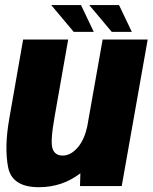

<svg xmlns="http://www.w3.org/2000/svg" viewBox="-20 -756 620 780"><path d="M305 0 306.5 -52Q233 4.5 138 4.5Q29 4.5 13 -76.5Q-3 -157.5 18 -276L74 -595.5H257L202 -283Q184 -182 193.2 -153Q202.5 -124 234.5 -124Q268.5 -124 297.5 -159Q322.5 -189.5 334 -240L397 -595.5H580L474.5 0ZM434 -626.5 342.5 -735.5H463.5L515.5 -626.5ZM279.5 -626.5 188 -735.5H309L361 -626.5Z"/></svg>

Font: Anybody ExtraBold
Style: Italic
Weight: 800
Italic angle: -10°
Designer: Tyler Finck
Foundry: Etcetera Type Company
Version: Version 1.010; ttfautohint (v1.8.3) -l 8 -r 50 -G 200 -x 14 